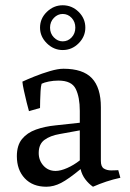

<svg xmlns="http://www.w3.org/2000/svg" viewBox="-20 -693 495 729"><path d="M191 -44Q210 -44 235 -55Q260 -66 283 -84V-198L206 -184Q171 -178 149 -162Q127 -146 127 -112Q127 -84 145 -64Q163 -44 191 -44ZM363 -286V-82Q363 -60 374.5 -53Q386 -46 402 -46Q413 -46 421 -46.5Q429 -47 429 -47L437 -18Q409 -12 383.5 -3.5Q358 5 333 16Q317 5 304 -12Q291 -29 286 -51Q240 -13 212 1.5Q184 16 156 16Q104 16 74 -16Q44 -48 44 -100Q44 -141 63.5 -165Q83 -189 116.5 -201Q150 -213 191 -217L283 -227V-272Q283 -324 267.5 -355.5Q252 -387 202 -387Q183 -387 165.5 -383.5Q148 -380 138 -375Q135 -365 134 -347Q133 -329 132.5 -311.5Q132 -294 132 -283L90 -271Q87 -281 81.5 -303Q76 -325 71 -348Q66 -371 65 -383Q82 -391 110.5 -402.5Q139 -414 169.5 -423Q200 -432 221 -432Q295 -432 329 -396Q363 -360 363 -286ZM170 -588Q170 -566 184.5 -551Q199 -536 218 -536Q238 -536 252 -551Q266 -566 266 -588Q266 -610 252 -625Q238 -640 218 -640Q199 -640 184.5 -625Q170 -610 170 -588ZM132 -588Q132 -623 158 -648Q184 -673 218 -673Q253 -673 278.5 -648Q304 -623 304 -588Q304 -554 278.5 -528.5Q253 -503 218 -503Q184 -503 158 -528.5Q132 -554 132 -588Z"/></svg>

Font: Buenard
Style: Regular
Weight: 400
Version: Version 2.000